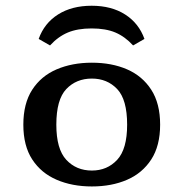

<svg xmlns="http://www.w3.org/2000/svg" viewBox="-20 -651 652 682"><path d="M306.3 11.3Q236.5 11.3 181.4 -12.4Q126.3 -36 94.6 -84.5Q62.9 -132.9 62.9 -208.1Q62.9 -283.4 94.4 -332.2Q126 -381 181.2 -404.7Q236.5 -428.3 306.3 -428.3Q376.9 -428.3 431.3 -404.7Q485.8 -381 517.3 -332.2Q548.8 -283.4 548.8 -208.1Q548.8 -133.2 517.3 -84.6Q485.8 -36 431.3 -12.4Q376.9 11.3 306.3 11.3ZM306.3 -45.2Q360.8 -45.2 396.2 -83.3Q431.6 -121.4 431.6 -208.1Q431.6 -297.4 396.2 -334.7Q360.8 -371.9 306.3 -371.9Q251 -371.9 215.5 -334.7Q180.1 -297.4 180.1 -208.1Q180.1 -121.4 215.5 -83.3Q251 -45.2 306.3 -45.2ZM305.5 -630.6Q376.1 -630.6 424.7 -599.4Q473.3 -568.2 493.1 -512.7L452.8 -489.6Q424.2 -520.9 389.9 -535.5Q355.6 -550 305.5 -550Q255.7 -550 221 -535.5Q186.3 -520.9 157.7 -489.6L117.4 -512.7Q137.2 -568.6 186.2 -599.6Q235.2 -630.6 305.5 -630.6Z"/></svg>

Font: Playfair 5pt SemiExpanded Light
Style: Regular
Weight: 300
Width: 6
Designer: Claus Eggers Sørensen
Foundry: Claus Eggers Sørensen
Version: Version 2.203